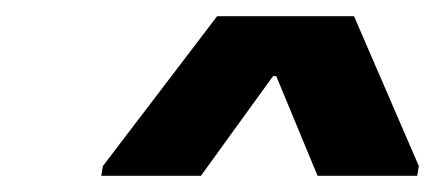

<svg xmlns="http://www.w3.org/2000/svg" viewBox="-20 -781 537 237"><path d="M107 -576 248 -761H417L497 -576L495 -564H372L321 -687H317L228 -564H105Z"/></svg>

Font: Be Vietnam
Style: Bold Italic
Weight: 700
Italic angle: -9.66701°
Designer: Gabriel Lam
Foundry: TypeRant
Version: Version 3.000